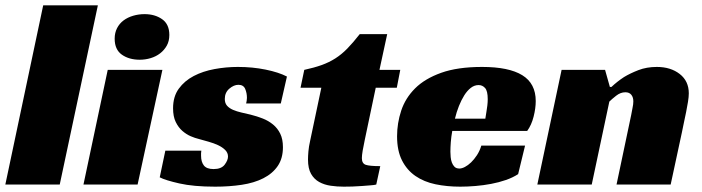

<svg xmlns="http://www.w3.org/2000/svg" viewBox="-30 -692 2631 720"><path d="M194 0H-10L132 -672H337Z M486 0H283L374 -430H579ZM605 -561Q605 -538 595.5 -521Q586 -504 570.5 -492Q555 -480 535 -474Q515 -468 494 -468Q454 -468 427 -487Q400 -506 400 -547Q400 -569 409 -586.5Q418 -604 433.5 -615.5Q449 -627 469.5 -633Q490 -639 512 -639Q551 -639 578 -620Q605 -601 605 -561Z M893 -304Q894 -309 895 -314Q896 -319 896 -325Q896 -343 889.5 -358.5Q883 -374 864 -374Q847 -374 830 -359.5Q813 -345 813 -321Q813 -305 821.5 -295.5Q830 -286 844 -280Q858 -274 875.5 -270Q893 -266 910 -262Q934 -256 955.5 -247.5Q977 -239 994 -225Q1011 -211 1021 -190.5Q1031 -170 1031 -140Q1031 -98 1011.5 -69.5Q992 -41 957.5 -23.5Q923 -6 876.5 1Q830 8 777 8Q696 8 643 -4Q590 -16 569 -27L590 -127H725Q724 -122 724 -117.5Q724 -113 724 -108Q724 -85 734.5 -71.5Q745 -58 771 -58Q800 -58 812.5 -74.5Q825 -91 825 -105Q825 -119 814.5 -129.5Q804 -140 788 -147.5Q772 -155 752.5 -160.5Q733 -166 715 -171Q702 -174 685.5 -181Q669 -188 654 -201Q639 -214 629 -234.5Q619 -255 619 -286Q619 -330 640.5 -359.5Q662 -389 696.5 -407Q731 -425 774.5 -433Q818 -441 862 -441Q917 -441 966 -431Q1015 -421 1046 -405L1023 -304Z M1111 -430Q1148 -438 1176 -448Q1204 -458 1227.5 -473Q1251 -488 1272.5 -510Q1294 -532 1319 -564H1422L1393 -430H1471L1458 -363H1379L1338 -168Q1333 -145 1330 -127Q1327 -109 1327 -99Q1327 -79 1341.5 -74Q1356 -69 1396 -69L1381 0Q1374 2 1359.5 3Q1345 4 1327.5 5.5Q1310 7 1291.5 7.5Q1273 8 1259 8Q1234 8 1210 4.5Q1186 1 1167 -9.5Q1148 -20 1136.5 -40Q1125 -60 1125 -94Q1125 -106 1126.5 -124Q1128 -142 1133 -164L1175 -363H1097Z M1666 -201Q1662 -179 1660.5 -159Q1659 -139 1659 -123Q1659 -114 1660 -103Q1661 -92 1664.5 -82.5Q1668 -73 1674.5 -66.5Q1681 -60 1693 -60Q1702 -60 1713.5 -66Q1725 -72 1736.5 -83Q1748 -94 1758.5 -110Q1769 -126 1775 -146H1939L1913 -39Q1893 -26 1867 -17Q1841 -8 1812 -2.5Q1783 3 1753 5.5Q1723 8 1696 8Q1646 8 1603 -1Q1560 -10 1528 -32Q1496 -54 1477.5 -90.5Q1459 -127 1459 -181Q1459 -230 1474.5 -277Q1490 -324 1526.5 -360.5Q1563 -397 1624.5 -419Q1686 -441 1778 -441Q1878 -441 1928.5 -410Q1979 -379 1979 -313Q1979 -286 1971 -254.5Q1963 -223 1947 -201ZM1799 -320Q1799 -351 1789 -362Q1779 -373 1765 -373Q1749 -373 1735.5 -362.5Q1722 -352 1711 -334.5Q1700 -317 1691 -294.5Q1682 -272 1676 -247H1790Q1792 -259 1794 -272Q1796 -283 1797.5 -296Q1799 -309 1799 -320Z M2263 -366Q2284 -386 2310 -403Q2333 -417 2364 -429Q2395 -441 2433 -441Q2485 -441 2519 -414.5Q2553 -388 2553 -342Q2553 -329 2550 -310.5Q2547 -292 2543 -272Q2539 -252 2534.5 -231.5Q2530 -211 2527 -195L2485 0H2282L2337 -261Q2339 -274 2342 -287.5Q2345 -301 2345 -312Q2345 -327 2337.5 -336.5Q2330 -346 2315 -346Q2297 -346 2280.5 -333Q2264 -320 2255 -311L2189 0H1985L2076 -430H2239L2257 -366Z"/></svg>

Font: Racing Sans One
Style: Regular
Weight: 400
Designer: Pablo Impallari, Rodrigo Fuenzalida
Foundry: Pablo Impallari, Rodrigo Fuenzalida
Version: Version 1.001; ttfautohint (v0.8) -G 200 -r 50